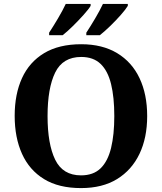

<svg xmlns="http://www.w3.org/2000/svg" viewBox="-20 -951 827 981"><path d="M394 10Q280 10 205 -36Q130 -82 92.5 -165Q55 -248 55 -359Q55 -470 92.5 -552Q130 -634 205.5 -679.5Q281 -725 395 -725Q503 -725 578.5 -679.5Q654 -634 693 -551.5Q732 -469 732 -358Q732 -247 692.5 -164.5Q653 -82 578 -36Q503 10 394 10ZM394 -55Q457 -55 494 -91Q531 -127 547.5 -195Q564 -263 564 -358Q564 -454 547.5 -521.5Q531 -589 494 -624.5Q457 -660 395 -660Q301 -660 262 -580.5Q223 -501 223 -358Q223 -215 262 -135Q301 -55 394 -55ZM421 -784Q442 -816 466 -856.5Q490 -897 506 -931H633V-921Q623 -904 597.5 -875Q572 -846 542.5 -817.5Q513 -789 490 -771H421ZM231 -784Q252 -816 276 -856.5Q300 -897 316 -931H443V-921Q433 -904 407 -875Q381 -846 352 -817.5Q323 -789 300 -771H231Z"/></svg>

Font: Noto Serif Kannada
Style: Bold
Weight: 700
Version: Version 2.003